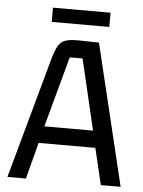

<svg xmlns="http://www.w3.org/2000/svg" viewBox="-54 -816 640 860"><g transform="rotate(5 265.5 -386.5)"><path d="M408 -773V-709H149V-773ZM521 0H432L393 -164H138L95 0H12L161 -540Q177 -601 198 -619.5Q219 -638 276 -637L368 -635ZM241 -549 157 -240H376L301 -558H251Q242 -558 241 -549Z"/></g></svg>

Font: Gemunu Libre Medium
Style: Regular
Weight: 500
Designer: Puspanada Ekanayake, Sola Matas, Pathum Egodawatta, Kosala Senevirathne
Foundry: mooniak
Version: Version 1.100